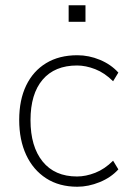

<svg xmlns="http://www.w3.org/2000/svg" viewBox="-20 -702 495 730"><path d="M274 8Q205 8 155.5 -24Q106 -56 79.5 -113Q53 -170 53 -246Q53 -322 79.5 -377Q106 -432 155.5 -462Q205 -492 274 -492Q318 -492 360 -474.5Q402 -457 430 -426L410 -393Q378 -425 342 -439Q306 -453 273 -453Q188 -453 142 -399Q96 -345 96 -245Q96 -145 142 -88Q188 -31 273 -31Q306 -31 342 -45Q378 -59 410 -91L430 -58Q402 -27 359 -9.5Q316 8 274 8ZM241 -619V-682H305V-619Z"/></svg>

Font: Nunito Sans 12pt ExtraLight
Style: Regular
Weight: 200
Version: Version 3.101;gftools[0.9.27]